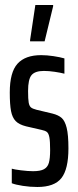

<svg xmlns="http://www.w3.org/2000/svg" viewBox="-20 -738 310 766"><path d="M27 -7V-65Q36 -62 64 -58.5Q92 -55 112 -55Q141 -55 155.5 -63Q170 -71 175 -88.5Q180 -106 180 -139Q180 -174 177 -190Q174 -206 167 -211.5Q160 -217 145 -220L84 -234Q56 -241 42.5 -255Q29 -269 24 -295Q19 -321 19 -369Q19 -450 50 -484Q81 -518 144 -518Q167 -518 193.5 -514Q220 -510 237 -505V-444Q222 -448 198.5 -451.5Q175 -455 155 -455Q120 -455 106 -438.5Q92 -422 92 -375Q92 -342 94.5 -328.5Q97 -315 103.5 -309.5Q110 -304 126 -300L189 -285Q213 -279 226 -267.5Q239 -256 246 -228Q253 -200 253 -146Q253 -63 225 -27.5Q197 8 129 8Q100 8 71 3.5Q42 -1 27 -7ZM100 -573V-578L121 -718H192V-713L158 -573Z"/></svg>

Font: Saira Ultra Condensed Medium
Style: Regular
Weight: 500
Width: 1
Designer: Hector Gatti with collaboration of the Omnibus-Type team
Foundry: Omnibus-Type
Version: Version 1.001; ttfautohint (v1.8)